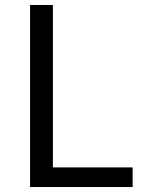

<svg xmlns="http://www.w3.org/2000/svg" viewBox="-20 -753 583 773"><path d="M101 0V-733H193V-79H514V0Z"/></svg>

Font: Source Han Sans
Style: Regular
Weight: 400
Designer: Ryoko NISHIZUKA Ë•øÂ°öÊ∂ºÂ≠ê (kana, bopomofo & ideographs); Paul D. Hunt (Latin, Greek & Cyrillic); Sandoll Communicatio
Foundry: Adobe
Version: Version 2.004;hotconv 1.0.118;makeotfexe 2.5.65603